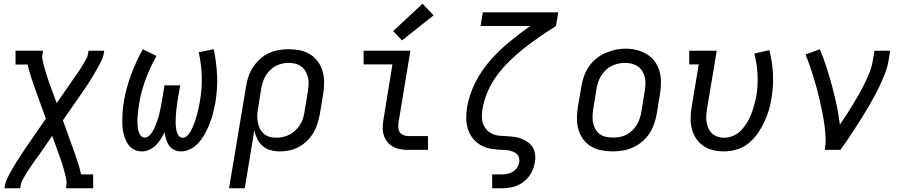

<svg xmlns="http://www.w3.org/2000/svg" viewBox="-20 -801 4840 1026"><path d="M4 205 7 187Q10 170 18 154Q26 138 34 123Q42 108 51 92.5Q60 77 69.5 62Q79 47 88.5 32.5Q98 18 108 3L225 -167L164 -336Q154 -366 144 -395.5Q134 -425 128 -456H63V-530H210L207 -512Q204 -498 206.5 -485Q209 -472 212 -459.5Q215 -447 218.5 -434.5Q222 -422 226 -410Q230 -398 234 -385.5Q238 -373 242 -361L283 -250L366 -370Q367 -372 368.5 -374Q370 -376 372 -378Q372 -378 372 -378Q372 -378 372 -378V-379Q373 -381 374.5 -382.5Q376 -384 378 -387Q378 -387 378 -387Q378 -387 378 -387Q385 -397 392 -407Q399 -417 405.5 -427Q412 -437 418.5 -447.5Q425 -458 431 -468.5Q437 -479 442.5 -489.5Q448 -500 450 -512L453 -530H537L534 -512Q531 -495 523.5 -479Q516 -463 507.5 -448Q499 -433 490 -417.5Q481 -402 472 -387Q463 -372 453.5 -357.5Q444 -343 434 -328L316 -158L377 11Q387 41 397 70.5Q407 100 413 131H478V205H332L335 187Q337 173 334.5 160Q332 147 329 134.5Q326 122 322.5 109.5Q319 97 315.5 85Q312 73 307.5 60.5Q303 48 299 36L259 -75L176 45Q174 47 172.5 49Q171 51 169 53Q169 53 169 53Q169 53 169 53V54Q168 56 166.5 57.5Q165 59 164 62Q164 62 163.5 62Q163 62 163 62Q156 72 149 82Q142 92 135.5 102Q129 112 122.5 122.5Q116 133 110 143.5Q104 154 98.5 164.5Q93 175 91 187L88 205Z M738 8Q718 8 700 0Q682 -8 670 -22.5Q658 -37 650.5 -55.5Q643 -74 639 -93Q635 -112 634 -132Q633 -152 633.5 -172.5Q634 -193 636 -213.5Q638 -234 641 -254Q647 -291 657 -328Q667 -365 680 -400.5Q693 -436 709 -470.5Q725 -505 743 -538L816 -502Q799 -472 784.5 -440.5Q770 -409 758 -376.5Q746 -344 737 -310.5Q728 -277 723 -243Q721 -231 719.5 -218.5Q718 -206 716.5 -193.5Q715 -181 714.5 -168.5Q714 -156 714.5 -143.5Q715 -131 716.5 -119Q718 -107 721.5 -95.5Q725 -84 733 -75Q741 -66 753 -66Q765 -66 774.5 -73.5Q784 -81 790.5 -91Q797 -101 802.5 -111.5Q808 -122 812 -133Q816 -144 820 -154.5Q824 -165 827 -176Q830 -187 832.5 -198Q835 -209 837.5 -220.5Q840 -232 842 -243Q844 -254 846 -265L859 -345H943L929 -265Q928 -254 926 -243Q924 -232 923 -221Q922 -210 921 -198.5Q920 -187 919.5 -176Q919 -165 918.5 -154Q918 -143 919 -132.5Q920 -122 921.5 -111.5Q923 -101 926.5 -91Q930 -81 937.5 -73Q945 -65 956 -65Q968 -65 977.5 -73.5Q987 -82 993.5 -91.5Q1000 -101 1005 -111.5Q1010 -122 1014.5 -133Q1019 -144 1022.5 -154.5Q1026 -165 1029 -176Q1032 -187 1035 -198Q1038 -209 1040.5 -220Q1043 -231 1045 -242Q1047 -253 1049 -264Q1060 -330 1058 -394.5Q1056 -459 1042 -522L1122 -538Q1137 -468 1140 -397.5Q1143 -327 1131 -254Q1127 -234 1122.5 -213Q1118 -192 1111.5 -172Q1105 -152 1097 -132Q1089 -112 1078.5 -92.5Q1068 -73 1055 -55Q1042 -37 1025 -22.5Q1008 -8 987.5 0Q967 8 946 8Q926 8 909.5 -0.5Q893 -9 883 -24Q873 -39 867.5 -57Q862 -75 859 -94Q850 -75 838.5 -57Q827 -39 812 -24Q797 -9 777.5 -0.5Q758 8 738 8Z M1204 205 1295 -340Q1299 -366 1308 -392.5Q1317 -419 1332.5 -442.5Q1348 -466 1369.5 -485.5Q1391 -505 1417 -517Q1443 -529 1470 -533.5Q1497 -538 1523 -538Q1554 -538 1583.5 -532Q1613 -526 1637.5 -510.5Q1662 -495 1679 -471.5Q1696 -448 1704 -420Q1712 -392 1712 -361.5Q1712 -331 1707 -300L1689 -190Q1684 -165 1676 -139.5Q1668 -114 1654.5 -91Q1641 -68 1621 -48.5Q1601 -29 1577 -16Q1553 -3 1527.5 2.5Q1502 8 1476 8Q1450 8 1426 1.5Q1402 -5 1384 -20.5Q1366 -36 1355 -58Q1344 -80 1339 -104L1288 205ZM1456 -65Q1474 -65 1492 -69Q1510 -73 1527 -81.5Q1544 -90 1558 -103.5Q1572 -117 1582.5 -133Q1593 -149 1598.5 -166.5Q1604 -184 1607 -202L1625 -312Q1628 -331 1629 -350Q1630 -369 1626 -386.5Q1622 -404 1613 -419.5Q1604 -435 1590 -445.5Q1576 -456 1558.5 -460.5Q1541 -465 1522 -465Q1505 -465 1487 -461Q1469 -457 1452.5 -448Q1436 -439 1422.5 -425.5Q1409 -412 1399.5 -396Q1390 -380 1384.5 -362.5Q1379 -345 1376 -328L1360 -227Q1356 -208 1355 -189Q1354 -170 1357 -151.5Q1360 -133 1367.5 -116.5Q1375 -100 1388 -88Q1401 -76 1418.5 -70.5Q1436 -65 1456 -65Z M2163 0Q2141 0 2120 -3.5Q2099 -7 2081.5 -16.5Q2064 -26 2051 -41.5Q2038 -57 2031.5 -76.5Q2025 -96 2025 -117.5Q2025 -139 2029 -161L2077 -457H1923V-530H2173L2110 -149Q2108 -135 2108.5 -120.5Q2109 -106 2116 -95Q2123 -84 2136 -79Q2149 -74 2163 -74H2267V0ZM2128 -585 2081 -635 2238 -781 2297 -719Z M2610 205V131H2662Q2677 131 2692 128Q2707 125 2721 116.5Q2735 108 2743.5 94.5Q2752 81 2755 66Q2756 55 2754 44Q2752 33 2745 25Q2738 17 2728.5 12.5Q2719 8 2708.5 5Q2698 2 2687 1Q2676 0 2665 0H2664Q2634 -1 2604.5 -6Q2575 -11 2550.5 -24.5Q2526 -38 2508 -60Q2490 -82 2481 -109.5Q2472 -137 2471.5 -167Q2471 -197 2476 -228Q2476 -228 2476 -228.5Q2476 -229 2476 -229Q2488 -296 2519.5 -359Q2551 -422 2597.5 -475.5Q2644 -529 2699.5 -575Q2755 -621 2813 -662H2548L2560 -735H2963L2951 -662Q2907 -634 2864.5 -605Q2822 -576 2781.5 -544Q2741 -512 2704 -476Q2667 -440 2636.5 -399Q2606 -358 2586 -311.5Q2566 -265 2558 -217Q2555 -197 2555 -176.5Q2555 -156 2562 -138Q2569 -120 2582.5 -106Q2596 -92 2613.5 -84.5Q2631 -77 2651.5 -75.5Q2672 -74 2692.5 -73Q2713 -72 2732.5 -69Q2752 -66 2770 -58.5Q2788 -51 2803.5 -39.5Q2819 -28 2828 -11.5Q2837 5 2839.5 25.5Q2842 46 2838 66Q2835 86 2827.5 105Q2820 124 2807.5 141Q2795 158 2777.5 171Q2760 184 2741 191.5Q2722 199 2702 202Q2682 205 2662 205Z M3253 8Q3222 8 3192.5 2Q3163 -4 3138 -19Q3113 -34 3096 -57.5Q3079 -81 3071 -109Q3063 -137 3063 -168Q3063 -199 3068 -230L3087 -340Q3091 -367 3100.5 -393.5Q3110 -420 3126 -444Q3142 -468 3165 -487Q3188 -506 3214.5 -517.5Q3241 -529 3268 -535Q3295 -541 3323 -541Q3354 -541 3383 -533.5Q3412 -526 3437 -511Q3462 -496 3479 -472.5Q3496 -449 3504 -421Q3512 -393 3512 -362Q3512 -331 3507 -300L3489 -190Q3484 -163 3474.5 -136.5Q3465 -110 3449 -86Q3433 -62 3410 -43Q3387 -24 3361 -12.5Q3335 -1 3307.5 3.5Q3280 8 3253 8ZM3254 -66Q3273 -66 3291 -69Q3309 -72 3326 -80.5Q3343 -89 3357.5 -102.5Q3372 -116 3382 -132.5Q3392 -149 3398 -166.5Q3404 -184 3407 -202L3425 -312Q3428 -331 3429 -350Q3430 -369 3426 -387Q3422 -405 3412.5 -420.5Q3403 -436 3388.5 -446Q3374 -456 3356 -460.5Q3338 -465 3319 -465Q3301 -465 3283 -461Q3265 -457 3248 -448.5Q3231 -440 3217 -426.5Q3203 -413 3193 -397Q3183 -381 3177 -363.5Q3171 -346 3168 -328L3150 -218Q3147 -199 3146.5 -180Q3146 -161 3149.5 -143.5Q3153 -126 3162 -110.5Q3171 -95 3185 -84.5Q3199 -74 3217 -70Q3235 -66 3254 -66Z M3848 8Q3818 8 3789.5 1Q3761 -6 3738 -22Q3715 -38 3699.5 -61.5Q3684 -85 3677 -112.5Q3670 -140 3670.5 -170Q3671 -200 3676 -230L3714 -457H3663V-530H3810L3758 -218Q3755 -200 3754 -182Q3753 -164 3756 -147Q3759 -130 3766 -114.5Q3773 -99 3785.5 -87.5Q3798 -76 3814.5 -70.5Q3831 -65 3849 -65Q3874 -65 3898.5 -75.5Q3923 -86 3941 -105Q3959 -124 3972.5 -146.5Q3986 -169 3995 -193Q4004 -217 4010.5 -241Q4017 -265 4022 -290Q4031 -347 4028 -403.5Q4025 -460 4011 -515L4091 -533Q4107 -471 4110.5 -407.5Q4114 -344 4103 -278Q4098 -244 4088 -211Q4078 -178 4063 -146.5Q4048 -115 4027 -85.5Q4006 -56 3977.5 -33.5Q3949 -11 3915 -1.5Q3881 8 3848 8Z M4388 0Q4393 -34 4391.5 -67.5Q4390 -101 4385.5 -134Q4381 -167 4374.5 -199Q4368 -231 4361 -262.5Q4354 -294 4345.5 -325.5Q4337 -357 4327.5 -388Q4318 -419 4307.5 -449.5Q4297 -480 4285 -510L4361 -538Q4381 -490 4397 -440.5Q4413 -391 4426.5 -340.5Q4440 -290 4451 -238.5Q4462 -187 4468 -135Q4487 -162 4504.5 -189.5Q4522 -217 4539 -244.5Q4556 -272 4572 -300.5Q4588 -329 4602 -358Q4616 -387 4627.5 -416.5Q4639 -446 4644 -477L4653 -530H4737L4728 -477Q4723 -445 4711 -413.5Q4699 -382 4685 -351Q4671 -320 4654.5 -290Q4638 -260 4621 -230.5Q4604 -201 4585.5 -172Q4567 -143 4548.5 -114Q4530 -85 4510.5 -56.5Q4491 -28 4471 0Z"/></svg>

Font: Iosevka Curly Slab Extended
Style: Italic
Weight: 400
Width: 7
Italic angle: -9°
Monospace: yes
Designer: Belleve Invis
Foundry: Belleve Invis
Version: Version 11.1.0; ttfautohint (v1.8.3)